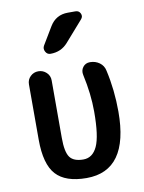

<svg xmlns="http://www.w3.org/2000/svg" viewBox="-87 -826 673 895"><g transform="rotate(-10 250.0 -378.0)"><path d="M250 9.8Q150.4 9.8 105.5 -39.6Q60.5 -88.9 60.5 -205.1V-466.8Q60.5 -489.3 76.2 -504.4Q91.8 -519.5 113.8 -519.5Q135.7 -519.5 151.9 -504.4Q168 -489.3 168 -466.8V-194.3Q168 -127.9 186 -103Q204.1 -78.1 250 -78.1Q293.9 -78.1 315.9 -125.5Q337.9 -172.9 337.9 -289.1Q337.9 -373 317.4 -465.8Q312.5 -487.3 324.7 -503.4Q336.9 -519.5 358.4 -519.5Q383.8 -519.5 403.3 -505.4Q422.9 -491.2 427.7 -466.8Q449.2 -372.1 449.2 -269.5Q449.2 9.8 250 9.8ZM296.9 -764.6H333Q349.6 -764.6 356.4 -750Q363.3 -735.4 351.6 -722.7L267.6 -627Q235.4 -589.8 184.6 -589.8Q168.9 -589.8 161.1 -604.5Q153.3 -619.1 161.1 -632.8L210.9 -715.8Q240.2 -764.6 296.9 -764.6Z"/></g></svg>

Font: Rounded Mgen+ 1m medium
Style: Regular
Weight: 500
Designer: [Source Han Sans]
Ryoko NISHIZUKA  (kana & ideographs); Paul D. Hunt (Latin, Greek & Cyrillic); Wenlong ZHANG  (bopomofo
Version: Version 1.059.20150602